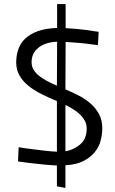

<svg xmlns="http://www.w3.org/2000/svg" viewBox="-20 -809 570 948"><path d="M467 -652Q467 -650 466.5 -640.5Q466 -631 465.5 -619.5Q465 -608 464 -598.5Q463 -589 463 -586Q437 -589 410 -593Q387 -596 358.5 -598Q330 -600 304 -602L303 -368Q336 -354 369 -337Q402 -320 427.5 -297.5Q453 -275 469 -245.5Q485 -216 485 -176Q485 -146 477 -115Q469 -84 448 -58Q427 -32 392 -14Q357 4 303 7V119L261 111V8Q234 7 202 4Q170 1 141.5 -2.5Q113 -6 93 -8.5Q73 -11 69 -12L72 -82Q109 -76 143 -72Q172 -68 204.5 -64.5Q237 -61 261 -60V-310Q217 -328 180 -347Q143 -366 116.5 -388.5Q90 -411 75 -438.5Q60 -466 60 -501Q60 -535 70.5 -565.5Q81 -596 104.5 -618.5Q128 -641 166.5 -655Q205 -669 262 -671V-789H304V-670Q328 -669 355 -666.5Q382 -664 405 -661Q428 -658 445 -655Q462 -652 467 -652ZM136 -502Q136 -481 146 -464.5Q156 -448 173 -434.5Q190 -421 212.5 -409Q235 -397 261 -386L262 -603Q205 -601 170.5 -574Q136 -547 136 -502ZM408 -174Q408 -195 399.5 -211.5Q391 -228 377 -242Q363 -256 344 -268Q325 -280 303 -291V-62Q345 -69 376.5 -96.5Q408 -124 408 -174Z"/></svg>

Font: Panefresco 400wt
Style: Regular
Weight: 400
Foundry: Campivisivi & Chank Co
Version: Version 1.002